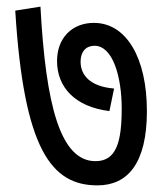

<svg xmlns="http://www.w3.org/2000/svg" viewBox="-20 -608 493 579"><path d="M423 -273C423 -432 362 -539 263 -539C197 -539 152 -493 152 -424C152 -347 204 -286 310 -273L324 -341C251 -347 223 -382 223 -422C223 -453 240 -470 265 -470C320 -470 347 -377 347 -281C347 -180 331 -122 268 -122C162 -122 118 -290 102 -588L26 -576C52 -157 135 -49 274 -49C364 -49 423 -114 423 -273Z"/></svg>

Font: Noto Sans Devanagari UI Condensed
Style: Regular
Weight: 400
Width: 3
Designer: Jelle Bosma - Monotype Design Team
Foundry: Monotype Imaging Inc.
Version: Version 2.004